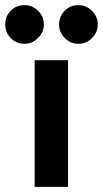

<svg xmlns="http://www.w3.org/2000/svg" viewBox="-81 -732 402 752"><path d="M14.6 -560.5Q46.9 -560.5 68.4 -584Q90.8 -606.4 90.8 -635.7Q90.8 -668 68.4 -689.5Q45.9 -711.9 14.6 -711.9Q-16.6 -711.9 -39.1 -690.4Q-60.5 -668 -60.5 -635.7Q-60.5 -605.5 -39.1 -583Q-16.6 -560.5 14.6 -560.5ZM226.6 -560.5Q257.8 -560.5 280.3 -584Q301.8 -606.4 301.8 -635.7Q301.8 -668 279.3 -689.5Q256.8 -711.9 226.6 -711.9Q194.3 -711.9 172.9 -690.4Q150.4 -668 150.4 -635.7Q150.4 -605.5 172.9 -583Q194.3 -560.5 226.6 -560.5ZM54.7 -496.1Q54.7 -464.8 54.7 -372.1Q54.7 -279.3 54.7 0Q87.9 0 185.5 0Q185.5 -124 185.5 -496.1Q153.3 -496.1 54.7 -496.1Z"/></svg>

Font: BM-Biotif
Style: Bold
Weight: 400
Designer: Deni Anggara
Version: Version 1.000;PS 001.000;hotconv 1.0.88;makeotf.lib2.5.64776